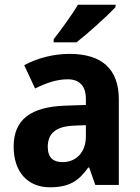

<svg xmlns="http://www.w3.org/2000/svg" viewBox="-20 -786 594 816"><path d="M471 -756V-766H311C285 -721 241 -662 208 -619V-606H305C354 -644 437 -719 471 -756ZM276 -557C207 -557 138 -539 83 -509L129 -410C178 -434 222 -449 268 -449C317 -449 345 -421 345 -366V-340L258 -337C112 -332 38 -279 38 -163C38 -56 97 10 192 10C273 10 314 -16 355 -74H359L385 0H485V-364C485 -494 411 -557 276 -557ZM294 -252 345 -254V-206C345 -137 302 -97 246 -97C207 -97 183 -115 183 -162C183 -215 213 -249 294 -252Z"/></svg>

Font: Noto Sans Telugu SemiCondensed
Style: Bold
Weight: 700
Width: 4
Designer: Jelle Bosma - Monotype Design Team
Foundry: Monotype Imaging Inc.
Version: Version 2.005